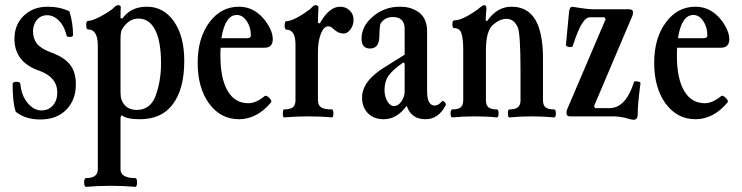

<svg xmlns="http://www.w3.org/2000/svg" viewBox="-20 -451 2874 744"><path d="M136 12Q78 12 41 -18Q29 -51 29 -125Q29 -134 43 -134Q59 -134 59 -125Q63 -80 87.5 -51.5Q112 -23 140 -23Q168 -23 185 -42.5Q202 -62 202 -92Q202 -152 132 -177Q36 -210 36 -301Q36 -355 72 -390Q108 -425 165 -425Q212 -425 249 -407Q263 -362 263 -315Q263 -308 251 -308Q238 -308 238 -313Q230 -349 209 -370.5Q188 -392 163 -392Q138 -392 123 -374Q108 -356 108 -330Q108 -301 123 -282Q138 -263 175 -249Q228 -230 251 -201Q274 -172 274 -124Q274 -64 237 -26Q200 12 136 12Z M314 273Q306 273 306 256Q306 239 314 239Q359 239 359 205V-274Q359 -337 321 -337Q314 -337 314 -353.5Q314 -370 321 -370Q338 -370 371 -388Q404 -406 419 -419Q429 -431 438 -431Q448 -431 448 -423Q447 -409 447 -381L454 -379Q487 -425 549 -425Q614 -425 654 -368Q694 -311 694 -215Q694 -104 648 -45Q605 11 522 11Q470 11 453 -4Q447 -4 447 10V205Q447 239 504 239Q511 239 511 256Q511 273 504 273Q459 269 409 269Q360 269 314 273ZM510 -25Q558 -25 580 -72Q604 -132 604 -206Q604 -290 581.5 -334.5Q559 -379 517 -379Q477 -379 452 -336Q447 -327 447 -297V-92Q447 -61 464 -43Q481 -25 510 -25Z M906 11Q835 11 790.5 -49.5Q746 -110 746 -208Q746 -303 791 -364Q836 -425 906 -425Q968 -425 1010 -368Q1037 -330 1037 -299Q1037 -266 1004 -266H835Q834 -256 834 -235Q834 -147 862 -99Q890 -51 942 -51Q972 -51 1006 -79Q1012 -83 1023 -72Q1034 -61 1031 -55Q976 11 906 11ZM898 -393Q852 -393 838 -303H938Q952 -303 952 -314Q952 -346 936 -369.5Q920 -393 898 -393Z M1081 4Q1076 4 1076 -11.5Q1076 -27 1081 -27Q1104 -27 1114.5 -35Q1125 -43 1125 -63V-278Q1125 -336 1090 -336Q1083 -336 1083 -352.5Q1083 -369 1090 -369Q1109 -369 1144.5 -390.5Q1180 -412 1191 -425Q1197 -431 1203 -431Q1214 -431 1214 -421Q1212 -383 1212 -363L1219 -360Q1255 -425 1298 -425Q1320 -425 1335 -410.5Q1350 -396 1350 -374Q1350 -353 1338 -337Q1326 -321 1312 -321Q1291 -321 1273 -338Q1263 -349 1252 -349Q1235 -349 1223.5 -320.5Q1212 -292 1212 -250V-63Q1212 -43 1224.5 -35Q1237 -27 1266 -27Q1272 -27 1272 -11.5Q1272 4 1266 4Q1225 0 1174 0Q1124 0 1081 4Z M1467 11Q1429 11 1406 -12Q1383 -35 1383 -73Q1383 -137 1471 -191L1548 -239V-339Q1548 -385 1502 -385Q1471 -385 1455 -360Q1451 -353 1450 -312Q1450 -263 1414 -263Q1381 -263 1381 -301Q1381 -350 1425.5 -387.5Q1470 -425 1530 -425Q1576 -425 1606 -401Q1635 -377 1635 -329V-97Q1635 -42 1665 -42Q1679 -42 1693 -59Q1695 -61 1699.5 -58.5Q1704 -56 1706.5 -51Q1709 -46 1707 -43Q1679 11 1629 11Q1573 11 1556 -41Q1518 11 1467 11ZM1507 -40Q1523 -40 1535.5 -58Q1548 -76 1548 -97V-205L1543 -209Q1501 -180 1485.5 -157.5Q1470 -135 1470 -102Q1470 -77 1481 -58.5Q1492 -40 1507 -40Z M1733 4Q1726 4 1726 -11.5Q1726 -27 1733 -27Q1755 -27 1765 -35Q1775 -43 1775 -63V-258Q1775 -299 1768.5 -320.5Q1762 -342 1740 -342Q1733 -342 1733 -357Q1733 -372 1740 -372Q1761 -372 1792 -389.5Q1823 -407 1840 -422Q1851 -431 1856 -431Q1865 -431 1865 -417Q1862 -387 1862 -371L1868 -370Q1906 -425 1962 -425Q2036 -425 2065 -353Q2084 -302 2084 -228V-63Q2084 -43 2094 -35Q2104 -27 2127 -27Q2134 -27 2134 -11.5Q2134 4 2127 4Q2088 0 2041 0Q1993 0 1954 4Q1948 4 1948 -11.5Q1948 -27 1954 -27Q1976 -27 1986.5 -35Q1997 -43 1997 -63V-176Q1997 -322 1986 -346Q1971 -378 1943 -378Q1918 -378 1894 -358Q1863 -336 1863 -256V-63Q1863 -43 1873 -35Q1883 -27 1905 -27Q1912 -27 1912 -11.5Q1912 4 1905 4Q1868 0 1819 0Q1772 0 1733 4Z M2435 13Q2426 13 2400 5Q2376 0 2363 0H2189Q2175 0 2175 -14Q2175 -22 2178 -28L2327 -377L2322 -384H2266Q2250 -384 2236 -360Q2222 -342 2199 -272Q2197 -269 2190.5 -268.5Q2184 -268 2178.5 -271Q2173 -274 2173 -277L2185 -404Q2187 -425 2198 -425Q2255 -415 2280 -415H2418Q2433 -415 2433 -403Q2433 -399 2431 -391L2282 -40L2286 -32H2342Q2405 -32 2437 -134Q2438 -136 2442 -136Q2446 -136 2450.5 -135.5Q2455 -135 2458.5 -133Q2462 -131 2462 -129Q2451 -47 2451 -7Q2451 13 2435 13Z M2675 11Q2604 11 2559.5 -49.5Q2515 -110 2515 -208Q2515 -303 2560 -364Q2605 -425 2675 -425Q2737 -425 2779 -368Q2806 -330 2806 -299Q2806 -266 2773 -266H2604Q2603 -256 2603 -235Q2603 -147 2631 -99Q2659 -51 2711 -51Q2741 -51 2775 -79Q2781 -83 2792 -72Q2803 -61 2800 -55Q2745 11 2675 11ZM2667 -393Q2621 -393 2607 -303H2707Q2721 -303 2721 -314Q2721 -346 2705 -369.5Q2689 -393 2667 -393Z"/></svg>

Font: Junicode Cond Medium
Style: Regular
Weight: 500
Width: 3
Designer: Peter S. Baker
Version: Version 2.201